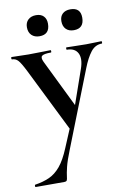

<svg xmlns="http://www.w3.org/2000/svg" viewBox="-111 -628 647 960"><g transform="rotate(-10 212.5 -148.0)"><path d="M170 109 222 -15 220 40 50 -303Q28 -347 15.5 -360.5Q3 -374 -15 -374Q-18 -374 -18 -380Q-18 -386 -15 -386Q5 -386 27.5 -385Q50 -384 70 -384Q106 -384 133 -385Q160 -386 182 -386Q185 -386 185 -380Q185 -374 182 -374Q147 -374 137 -366Q127 -358 138 -335L265 -75L228 -16L316 -268Q333 -317 318.5 -345.5Q304 -374 263 -374Q261 -374 261 -380Q261 -386 263 -386Q287 -386 308.5 -385Q330 -384 364 -384Q388 -384 403.5 -385Q419 -386 441 -386Q443 -386 443 -380Q443 -374 441 -374Q407 -374 384.5 -345Q362 -316 343 -267L191 120Q170 172 162.5 203.5Q155 235 153.5 250Q152 265 149 270Q146 275 135 275H-9Q-12 275 -12 269Q-12 263 -9 263Q31 257 62.5 243Q94 229 120 198Q146 167 170 109ZM141 -464Q116 -464 101 -478.5Q86 -493 86 -519Q86 -543 101 -557Q116 -571 141 -571Q166 -571 179.5 -557Q193 -543 193 -519Q193 -464 141 -464ZM315 -464Q290 -464 275.5 -478.5Q261 -493 261 -519Q261 -543 275.5 -556.5Q290 -570 315 -570Q367 -570 367 -519Q367 -464 315 -464Z"/></g></svg>

Font: Cormorant Garamond Light
Style: Regular
Weight: 300
Designer: Christian Thalmann (Catharsis Fonts)
Foundry: Catharsis Fonts
Version: Version 4.001